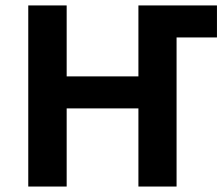

<svg xmlns="http://www.w3.org/2000/svg" viewBox="-20 -683 814 703"><path d="M774.4 -545.9H626.5V0H486.8V-286.1H224.1V0H83.5V-663.1H224.1V-403.3H486.8V-663.1H774.4Z"/></svg>

Font: Bpm'online Open Sans
Style: Bold
Weight: 700
Foundry: Ascender Corporation
Version: Version 1.10